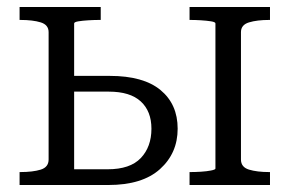

<svg xmlns="http://www.w3.org/2000/svg" viewBox="-20 -529 828 549"><path d="M596 -47V-462Q596 -466 583.5 -468Q571 -470 554.5 -471Q538 -472 524 -472H522V-509H752V-472H750Q715 -472 692 -465Q669 -458 669 -437V-73Q669 -51 692 -44Q715 -37 750 -37H752V0H522V-37H524Q538 -37 554.5 -38Q571 -39 583.5 -41.5Q596 -44 596 -47ZM192 -45H288Q352 -45 382.5 -77Q413 -109 413 -161Q413 -211 382.5 -239Q352 -267 291 -267H172V-312H294Q390 -312 439 -271.5Q488 -231 488 -161Q488 -91 437.5 -45.5Q387 0 290 0H36V-37H38Q74 -37 96.5 -44Q119 -51 119 -73V-437Q119 -458 96.5 -465Q74 -472 38 -472H36V-509H268V-472H264Q250 -472 233 -471Q216 -470 204 -468Q192 -466 192 -462Z"/></svg>

Font: Roboto Serif 36pt Light
Style: Regular
Weight: 300
Designer: Greg Gazdowicz
Foundry: Commercial Type
Version: Version 1.008